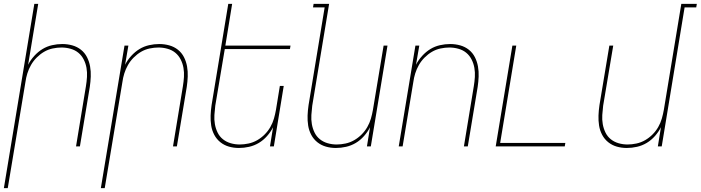

<svg xmlns="http://www.w3.org/2000/svg" viewBox="-40 -755 3613 990"><path d="M-20 215 137 -735H157L105 -421Q117 -445 136.5 -466.5Q156 -488 179 -502Q202 -516 228.5 -522Q255 -528 281 -528Q308 -528 333 -521Q358 -514 377.5 -498.5Q397 -483 408.5 -460.5Q420 -438 424.5 -412.5Q429 -387 428 -360.5Q427 -334 423 -307L372 0H352L403 -310Q407 -334 408.5 -358Q410 -382 406 -405Q402 -428 391.5 -448.5Q381 -469 364 -483Q347 -497 324 -503.5Q301 -510 277 -510Q255 -510 231.5 -505Q208 -500 187.5 -488Q167 -476 149.5 -458.5Q132 -441 120 -420Q108 -399 101 -376.5Q94 -354 91 -331L0 215Z M480 215 602 -520H622L605 -421Q617 -445 636.5 -466.5Q656 -488 679 -502Q702 -516 728.5 -522Q755 -528 781 -528Q808 -528 833 -521Q858 -514 877.5 -498.5Q897 -483 908.5 -460.5Q920 -438 924.5 -412.5Q929 -387 928 -360.5Q927 -334 923 -307L872 0H852L903 -310Q907 -334 908.5 -358Q910 -382 906 -405Q902 -428 891.5 -448.5Q881 -469 864 -483Q847 -497 824 -503.5Q801 -510 777 -510Q755 -510 731.5 -505Q708 -500 687.5 -488Q667 -476 649.5 -458.5Q632 -441 620 -420Q608 -399 601 -376.5Q594 -354 591 -331L500 215Z M1192 8Q1165 8 1140.5 1Q1116 -6 1096.5 -21.5Q1077 -37 1065 -59.5Q1053 -82 1049 -107.5Q1045 -133 1046 -159.5Q1047 -186 1051 -213L1137 -735H1157L1122 -520H1458L1455 -502H1119L1070 -210Q1067 -186 1065.5 -162Q1064 -138 1068 -115Q1072 -92 1082 -71.5Q1092 -51 1109.5 -37Q1127 -23 1149.5 -16.5Q1172 -10 1196 -10Q1218 -10 1241.5 -15Q1265 -20 1286 -32Q1307 -44 1324.5 -61.5Q1342 -79 1354 -100Q1366 -121 1372.5 -143.5Q1379 -166 1383 -189L1403 -312H1423L1372 0H1352L1368 -99Q1356 -75 1337 -53.5Q1318 -32 1294.5 -18Q1271 -4 1244.5 2Q1218 8 1192 8Z M1692 8Q1665 8 1640.5 1Q1616 -6 1596.5 -21.5Q1577 -37 1565 -59.5Q1553 -82 1549 -107.5Q1545 -133 1546 -159.5Q1547 -186 1551 -213L1634 -717H1574L1577 -735H1657L1570 -210Q1567 -186 1565.5 -162Q1564 -138 1568 -115Q1572 -92 1582 -71.5Q1592 -51 1609.5 -37Q1627 -23 1649.5 -16.5Q1672 -10 1696 -10Q1718 -10 1741.5 -15Q1765 -20 1786 -32Q1807 -44 1824.5 -61.5Q1842 -79 1854 -100Q1866 -121 1872.5 -143.5Q1879 -166 1883 -189L1938 -520H1958L1872 0H1852L1868 -99Q1856 -75 1837 -53.5Q1818 -32 1794.5 -18Q1771 -4 1744.5 2Q1718 8 1692 8Z M2016 0 2102 -520H2122L2105 -421Q2117 -445 2136.5 -466.5Q2156 -488 2179 -502Q2202 -516 2228.5 -522Q2255 -528 2281 -528Q2308 -528 2333 -521Q2358 -514 2377.5 -498.5Q2397 -483 2408.5 -460.5Q2420 -438 2424.5 -412.5Q2429 -387 2428 -360.5Q2427 -334 2423 -307L2372 0H2352L2403 -310Q2407 -334 2408.5 -358Q2410 -382 2406 -405Q2402 -428 2391.5 -448.5Q2381 -469 2364 -483Q2347 -497 2324 -503.5Q2301 -510 2277 -510Q2255 -510 2231.5 -505Q2208 -500 2187.5 -488Q2167 -476 2149.5 -458.5Q2132 -441 2120 -420Q2108 -399 2101 -376.5Q2094 -354 2091 -331L2036 0Z M2516 0 2602 -520H2622L2539 -18H2875L2872 0Z M3192 8Q3165 8 3140.5 1Q3116 -6 3096.5 -21.5Q3077 -37 3065 -59.5Q3053 -82 3049 -107.5Q3045 -133 3046 -159.5Q3047 -186 3051 -213L3102 -520H3122L3070 -210Q3067 -186 3065.5 -162Q3064 -138 3068 -115Q3072 -92 3082 -71.5Q3092 -51 3109.5 -37Q3127 -23 3149.5 -16.5Q3172 -10 3196 -10Q3218 -10 3241.5 -15Q3265 -20 3286 -32Q3307 -44 3324.5 -61.5Q3342 -79 3354 -100Q3366 -121 3372.5 -143.5Q3379 -166 3383 -189L3473 -735H3553L3550 -717H3490L3372 0H3352L3368 -99Q3356 -75 3337 -53.5Q3318 -32 3294.5 -18Q3271 -4 3244.5 2Q3218 8 3192 8Z"/></svg>

Font: Iosevka Term Curly Th Obl
Style: Regular
Weight: 100
Italic angle: -9°
Designer: Belleve Invis
Foundry: Belleve Invis
Version: Version 32.3.0